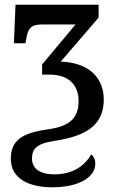

<svg xmlns="http://www.w3.org/2000/svg" viewBox="-20 -556 506 816"><path d="M202 240C319 240 385 195 385 140C385 121 378 108 368 100C335 156 282 185 210 185C149 185 116 160 116 118C116 75 138 54 210 43C353 22 421 -29 421 -133C421 -218 366 -290 238 -294L399 -481V-536H46L39 -372H88L91 -387C98 -434 110 -452 158 -452H301L159 -282V-239H190C278 -239 314 -189 314 -127C314 -57 279 -20 188 -7C72 9 26 41 26 119C26 207 109 240 202 240Z"/></svg>

Font: Noto Serif SemiCondensed Medium
Style: Regular
Weight: 500
Width: 4
Designer: Monotype Design Team
Foundry: Monotype Imaging Inc.
Version: Version 2.014